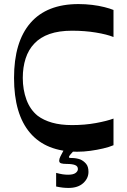

<svg xmlns="http://www.w3.org/2000/svg" viewBox="-20 -733 622 944"><path d="M538 -19Q517 -10 487 -3Q457 4 424.5 8.5Q392 13 360 13Q207 13 128 -79.5Q49 -172 49 -350Q49 -527 129.5 -620Q210 -713 366 -713Q400 -713 433 -709Q466 -705 493.5 -698Q521 -691 538 -684V-551Q506 -564 451.5 -573Q397 -582 334 -582Q270 -582 224 -566Q178 -550 149 -519Q120 -489 106 -445.5Q92 -402 92 -350Q92 -292 110 -243Q128 -194 165 -164Q194 -142 236 -130Q278 -118 334 -118Q397 -118 451.5 -128Q506 -138 538 -150ZM256 184V117Q275 122 288 124Q301 126 315 126Q340 126 351.5 117.5Q363 109 363 98Q363 84 349 78.5Q335 73 308 73Q290 73 280.5 70Q271 67 271 57Q271 48 277.5 35Q284 22 296 0H350Q331 21 325 28Q319 35 319 39Q319 43 324 43.5Q329 44 338 44Q346 44 356.5 46Q367 48 375 51Q391 58 403 72Q415 86 415 112Q415 144 389 167.5Q363 191 317 191Q303 191 289 189.5Q275 188 256 184Z"/></svg>

Font: Ojuju SemiBold
Style: Regular
Weight: 600
Designer: Chisaokwu Joboson, Mirko Velimirovic
Foundry: Udi Foundry
Version: Version 1.000